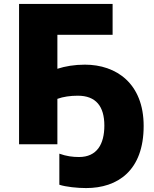

<svg xmlns="http://www.w3.org/2000/svg" viewBox="-20 -734 786 977"><path d="M376 -247C468 -247 511 -193 511 -95C511 0 473 65 382 65C350 65 318 61 282 48V206C315 217 374 223 418 223C579 223 711 134 711 -93C711 -309 572 -405 412 -405C359 -405 312 -397 272 -384V-557H553V-714H77V0H272V-231C302 -242 338 -247 376 -247Z"/></svg>

Font: Noto Sans UI Black
Style: Regular
Weight: 900
Designer: Monotype Design Team
Foundry: Monotype Imaging Inc.
Version: Version 1.901